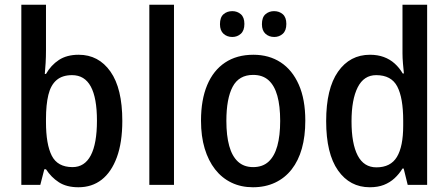

<svg xmlns="http://www.w3.org/2000/svg" viewBox="-20 -780 1892 810"><path d="M174 -568Q174 -541 172.5 -514.5Q171 -488 169 -468H174Q195 -505 228.5 -527Q262 -549 312 -549Q396 -549 446 -478Q496 -407 496 -270Q496 -179 473 -116.5Q450 -54 409 -22Q368 10 311 10Q261 10 228.5 -11Q196 -32 174 -66H167L150 0H70V-760H174ZM284 -463Q243 -463 218.5 -442Q194 -421 184 -379.5Q174 -338 174 -278V-265Q174 -171 198.5 -123Q223 -75 286 -75Q337 -75 363 -124.5Q389 -174 389 -271Q389 -367 363 -415Q337 -463 284 -463Z M714 0H610V-760H714Z M1268 -271Q1268 -205 1253.5 -153.5Q1239 -102 1210.5 -65.5Q1182 -29 1140.5 -9.5Q1099 10 1047 10Q997 10 956.5 -9.5Q916 -29 887.5 -65.5Q859 -102 843.5 -153.5Q828 -205 828 -271Q828 -359 854 -421Q880 -483 929.5 -516Q979 -549 1049 -549Q1115 -549 1164 -517Q1213 -485 1240.5 -423Q1268 -361 1268 -271ZM935 -270Q935 -208 947 -164.5Q959 -121 984 -98Q1009 -75 1048 -75Q1088 -75 1113 -98Q1138 -121 1150 -164.5Q1162 -208 1162 -270Q1162 -333 1150 -376Q1138 -419 1113 -441.5Q1088 -464 1048 -464Q988 -464 961.5 -414Q935 -364 935 -270ZM908 -678Q908 -707 923 -720Q938 -733 960 -733Q981 -733 996 -720Q1011 -707 1011 -679Q1011 -651 996 -637.5Q981 -624 960 -624Q938 -624 923 -637.5Q908 -651 908 -678ZM1085 -678Q1085 -707 1100 -720Q1115 -733 1136 -733Q1158 -733 1173 -720Q1188 -707 1188 -679Q1188 -651 1173 -637.5Q1158 -624 1137 -624Q1115 -624 1100 -637.5Q1085 -651 1085 -678Z M1540 10Q1456 10 1406 -61Q1356 -132 1356 -269Q1356 -406 1406 -477.5Q1456 -549 1541 -549Q1573 -549 1599 -539.5Q1625 -530 1645 -512Q1665 -494 1679 -470H1684Q1682 -488 1680 -512Q1678 -536 1678 -555V-760H1782V0H1700L1683 -69H1678Q1664 -46 1644.5 -28Q1625 -10 1599.5 0Q1574 10 1540 10ZM1568 -74Q1628 -74 1654.5 -118Q1681 -162 1681 -250V-271Q1681 -367 1656 -415Q1631 -463 1567 -463Q1515 -463 1489 -411.5Q1463 -360 1463 -268Q1463 -174 1489 -124Q1515 -74 1568 -74Z"/></svg>

Font: Noto Sans Display SemiCondensed Medium
Style: Regular
Weight: 500
Width: 4
Designer: Monotype Design Team
Foundry: Monotype Imaging Inc.
Version: Version 2.003